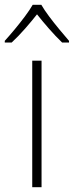

<svg xmlns="http://www.w3.org/2000/svg" viewBox="-46 -784 309 804"><path d="M128 0H89V-530H128ZM127 -764Q139 -743 159.5 -715.5Q180 -688 202.5 -661Q225 -634 243 -613V-606H214Q187 -632 159 -664Q131 -696 109 -724Q87 -696 59 -664Q31 -632 3 -606H-26V-613Q-7 -634 15.5 -661Q38 -688 58.5 -715.5Q79 -743 91 -764Z"/></svg>

Font: Noto Sans Symbols ExtraLight
Style: Regular
Weight: 250
Version: Version 2.002